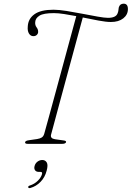

<svg xmlns="http://www.w3.org/2000/svg" viewBox="-20 -762 698 1017"><path d="M250.5 -49Q245 -28.5 271.5 -24.5L317.5 -18Q333 -16 329.5 -8Q326 0 308 0H127.5Q111 0 113 -9Q114.5 -17 135 -19.5L176.5 -25.5Q192.5 -28 201.5 -34Q210.5 -40 214.5 -54Q224 -88 240.2 -147.2Q256.5 -206.5 276.2 -279.2Q296 -352 316.2 -426.8Q336.5 -501.5 354.2 -567Q372 -632.5 384 -676.5Q350 -683 319 -687.8Q288 -692.5 265.5 -692.5Q210.5 -692.5 189 -679Q167.5 -665.5 166.5 -645Q165 -628.5 173.8 -617.2Q182.5 -606 182 -592.5Q182 -584 174.8 -577Q167.5 -570 155.5 -570.5Q141.5 -571 133.2 -584.8Q125 -598.5 127 -620.5Q128.5 -662 162 -686.2Q195.5 -710.5 263.5 -710.5Q291.5 -710.5 332.5 -704Q373.5 -697.5 417.2 -689Q461 -680.5 497.5 -674Q534 -667.5 552 -667.5Q593.5 -667.5 602.5 -690.5Q606.5 -699.5 607.2 -707.8Q608 -716 609 -722Q614.5 -742.5 635 -742.5Q657.5 -742.5 657.5 -714Q657.5 -684 633 -664.8Q608.5 -645.5 567.5 -645.5Q542.5 -645.5 502.2 -653Q462 -660.5 418.5 -669.5Q408.5 -632.5 394.2 -580Q380 -527.5 363.5 -466.8Q347 -406 330 -343.5Q313 -281 297.5 -223.5Q282 -166 269.8 -120.5Q257.5 -75 250.5 -49ZM186 148.5Q171.5 148.5 165.5 139.5Q159.5 130.5 163 118Q166.5 103.5 178.2 94.5Q190 85.5 204 85.5Q220 85.5 227.8 98.8Q235.5 112 227 142.5Q218 177.5 194.8 201.2Q171.5 225 141.5 233.5Q131 236.5 129.5 230Q128.5 223 138.5 220.5Q163 212.5 180.2 195.5Q197.5 178.5 202.5 160Q205.5 148.5 194.5 148.5Z"/></svg>

Font: Fraunces 9pt Thin
Style: Italic
Weight: 100
Italic angle: -16°
Version: Version 1.000;[b76b70a41]